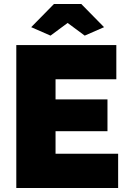

<svg xmlns="http://www.w3.org/2000/svg" viewBox="-20 -934 637 954"><path d="M567 -170V0H61V-710H558V-540H256V-440H514V-282H256V-170ZM135 -799 248 -914H384L497 -799L401 -757L316 -820L231 -757Z"/></svg>

Font: Raleway Black
Style: Regular
Weight: 900
Designer: Matt McInerney, Pablo Impallari, Rodrigo Fuenzalida
Foundry: Matt McInerney, Pablo Impallari, Rodrigo Fuenzalida
Version: Version 4.026